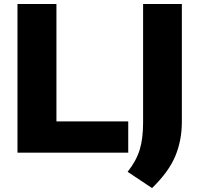

<svg xmlns="http://www.w3.org/2000/svg" viewBox="-20 -760 992 956"><path d="M67 0V-740H261V-155.5H618.5V0ZM737 176.5 615.5 95.5Q658.5 41 675.5 -14.2Q692.5 -69.5 692.5 -150V-740H885.5V-153.5Q885.5 -60.5 852.5 18Q819.5 96.5 737 176.5Z"/></svg>

Font: Encode Sans Semi Expanded ExtraBold
Style: Regular
Weight: 800
Width: 6
Designer: Multiple Designers
Foundry: Impallari Type
Version: Version 3.000; ttfautohint (v1.8.3) -l 8 -r 50 -G 200 -x 14 